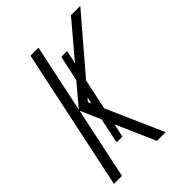

<svg xmlns="http://www.w3.org/2000/svg" viewBox="-207 -815 916 916"><g transform="rotate(-45 251.0 -357.0)"><path d="M15 0H69L146 -363L191 -259L164 -131H203L218 -199L305 0H364L237 -288L270 -443L502 -714H439L291 -539L305 -606H266L238 -477L147 -369L220 -714H166ZM203 -364 218 -381 210 -347Z"/></g></svg>

Font: Noto Sans Condensed Light
Style: Italic
Weight: 300
Width: 3
Italic angle: -12°
Designer: Monotype Design Team
Foundry: Monotype Imaging Inc.
Version: Version 2.013